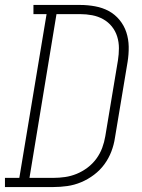

<svg xmlns="http://www.w3.org/2000/svg" viewBox="-54 -755 574 775"><path d="M-34 0V-37H24L134 -698H81V-735H270Q300 -735 330 -729.5Q360 -724 385 -710.5Q410 -697 428.5 -674.5Q447 -652 456 -624.5Q465 -597 465.5 -566.5Q466 -536 461 -505L410 -199Q406 -171 395.5 -143.5Q385 -116 367.5 -92Q350 -68 325.5 -49.5Q301 -31 273.5 -19.5Q246 -8 217.5 -4Q189 0 161 0ZM65 -37H161Q185 -37 209 -40.5Q233 -44 256 -53.5Q279 -63 299.5 -78.5Q320 -94 335 -114.5Q350 -135 358.5 -158Q367 -181 371 -205L422 -511Q426 -536 426 -560.5Q426 -585 419 -607.5Q412 -630 397.5 -648Q383 -666 362.5 -677.5Q342 -689 318 -693.5Q294 -698 270 -698H174Z"/></svg>

Font: Iosevka Slab XLtObl
Style: Regular
Weight: 200
Italic angle: -9°
Monospace: yes
Designer: Belleve Invis
Foundry: Belleve Invis
Version: Version 11.1.1; ttfautohint (v1.8.3)